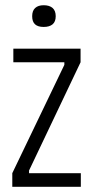

<svg xmlns="http://www.w3.org/2000/svg" viewBox="-20 -714 356 734"><path d="M27 0V-52L226 -466V-476H31V-528H288V-476L91 -62V-52H289V0ZM147 -611Q125 -611 114 -621Q103 -631 103 -652Q103 -673 114.5 -683.5Q126 -694 147 -694Q169 -694 181 -683.5Q193 -673 193 -652Q193 -631 181 -621Q169 -611 147 -611Z"/></svg>

Font: Bricolage Grotesque 24pt Condensed ExtraLight
Style: Regular
Weight: 250
Width: 3
Designer: Mathieu Triay
Foundry: Atelier Triay
Version: Version 1.001;gftools[0.9.33.dev8+g029e19f]